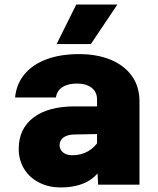

<svg xmlns="http://www.w3.org/2000/svg" viewBox="-20 -809 690 841"><path d="M410 0 405 -87V-374Q405 -406 381.5 -424.5Q358 -443 317 -443Q277 -443 253 -427Q229 -411 225 -382H46Q52 -441 87 -483.5Q122 -526 183 -549Q244 -572 326 -572Q405 -572 464.5 -547.5Q524 -523 557.5 -476.5Q591 -430 591 -364V0ZM246 12Q193 12 151 -9.5Q109 -31 85.5 -69.5Q62 -108 62 -157Q62 -245 126.5 -294Q191 -343 307 -343H421L420 -222L309 -220Q277 -220 259 -207.5Q241 -195 241 -173Q241 -154 256 -141.5Q271 -129 297 -129Q335 -129 365 -146Q395 -163 413 -193L431 -84Q405 -35 358.5 -11.5Q312 12 246 12ZM228 -616 314 -789H494L378 -616Z"/></svg>

Font: Azeret Mono Thin ExtraBold
Style: Regular
Weight: 800
Version: Version 1.002